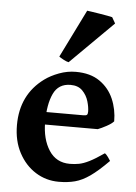

<svg xmlns="http://www.w3.org/2000/svg" viewBox="-54 -779 591 836"><g transform="rotate(5 242.0 -361.5)"><path d="M452.1 -268.6Q443.4 -258.3 421.4 -246.3Q399.4 -234.4 383.8 -228.5H88.9L89.8 -283.2H316.9Q328.1 -283.2 331.8 -286.9Q335.4 -290.5 335.4 -300.8Q335.4 -320.3 327.9 -345.9Q320.3 -371.6 301.5 -390.9Q282.7 -410.2 249.5 -410.2Q196.3 -410.2 174.6 -363.5Q152.8 -316.9 152.8 -239.3Q152.8 -165 184.3 -116.2Q215.8 -67.4 275.4 -67.4Q295.9 -67.4 315.4 -71Q335 -74.7 360.4 -87.4Q385.7 -100.1 423.8 -126.5Q430.2 -123 438.7 -111.1Q447.3 -99.1 449.2 -95.2Q403.8 -49.3 370.1 -25.6Q336.4 -2 304.9 6.3Q273.4 14.6 234.4 14.6Q178.7 14.6 132.8 -14.2Q86.9 -43 59.3 -95Q31.7 -147 31.7 -215.8Q31.7 -349.1 132.3 -422.9Q158.2 -441.9 194.1 -455.3Q230 -468.8 267.1 -468.8Q331.1 -468.8 371.8 -440.4Q412.6 -412.1 432.4 -366.5Q452.1 -320.8 452.1 -268.6ZM231.9 -507.8Q223.1 -509.3 209 -516.8Q194.8 -524.4 189.5 -528.8L293 -738.3Q298.3 -737.8 314 -735.4Q329.6 -732.9 348.4 -730Q367.2 -727.1 382.8 -724.1Q398.4 -721.2 403.8 -719.7L418.9 -693.4Z"/></g></svg>

Font: Gentium Plus
Style: Bold
Weight: 700
Designer: Victor Gaultney, Annie Olsen, Iska Routamaa, Becca Hirsbrunner
Foundry: SIL International
Version: Version 6.101